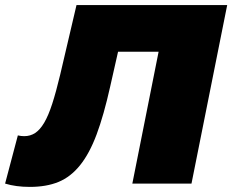

<svg xmlns="http://www.w3.org/2000/svg" viewBox="-61 -720 911 753"><path d="M56 13Q1 13 -41 0L9 -189Q21 -186 34 -186Q58 -186 77 -198.5Q96 -211 112.5 -239Q129 -267 144 -313.5Q159 -360 175 -427L239 -700H830L690 0H458L561 -517H402L371 -380Q346 -268 318 -193Q290 -118 253 -72Q216 -26 168.5 -6.5Q121 13 56 13Z"/></svg>

Font: Argentum Sans Black
Style: Italic
Weight: 900
Italic angle: -11°
Designer: Julieta Ulanovsky (font), Cristiano Sobral (main changes and remaster)
Foundry: Julieta Ulanovsky (font), Cristiano Sobral (main changes and remaster)
Version: Version 2.007;June 15, 2022;FontCreator 14.0.0.2814 64-bit; 